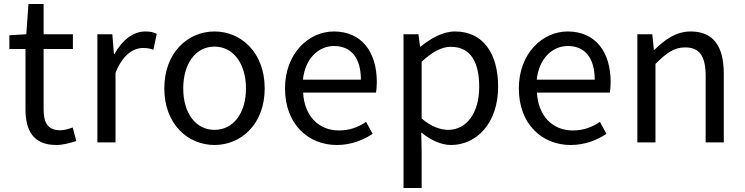

<svg xmlns="http://www.w3.org/2000/svg" viewBox="-20 -715 3739 964"><path d="M263 13C296 13 332 3 363 -7L345 -75C327 -68 302 -61 283 -61C220 -61 199 -99 199 -166V-469H346V-543H199V-695H123L112 -543L27 -538V-469H108V-168C108 -59 147 13 263 13Z M469 0H560V-349C596 -442 652 -474 697 -474C719 -474 732 -472 750 -465L767 -545C750 -554 733 -557 709 -557C648 -557 593 -513 555 -444H552L544 -543H469Z M1057 13C1190 13 1309 -91 1309 -271C1309 -452 1190 -557 1057 -557C924 -557 805 -452 805 -271C805 -91 924 13 1057 13ZM1057 -63C963 -63 900 -146 900 -271C900 -396 963 -481 1057 -481C1151 -481 1215 -396 1215 -271C1215 -146 1151 -63 1057 -63Z M1671 13C1745 13 1803 -12 1851 -43L1818 -103C1778 -76 1735 -60 1682 -60C1579 -60 1508 -134 1502 -250H1868C1870 -263 1872 -282 1872 -302C1872 -457 1794 -557 1656 -557C1530 -557 1411 -447 1411 -271C1411 -92 1527 13 1671 13ZM1501 -315C1512 -422 1580 -484 1657 -484C1742 -484 1792 -425 1792 -315Z M2006 229H2097V45L2095 -50C2144 -10 2196 13 2245 13C2370 13 2481 -94 2481 -280C2481 -447 2405 -557 2265 -557C2202 -557 2141 -521 2092 -481H2089L2081 -543H2006ZM2230 -63C2194 -63 2146 -78 2097 -120V-405C2150 -454 2197 -480 2243 -480C2346 -480 2386 -399 2386 -279C2386 -144 2320 -63 2230 -63Z M2845 13C2919 13 2977 -12 3025 -43L2992 -103C2952 -76 2909 -60 2856 -60C2753 -60 2682 -134 2676 -250H3042C3044 -263 3046 -282 3046 -302C3046 -457 2968 -557 2830 -557C2704 -557 2585 -447 2585 -271C2585 -92 2701 13 2845 13ZM2675 -315C2686 -422 2754 -484 2831 -484C2916 -484 2966 -425 2966 -315Z M3180 0H3271V-394C3326 -449 3364 -477 3420 -477C3492 -477 3523 -434 3523 -332V0H3614V-344C3614 -483 3562 -557 3448 -557C3374 -557 3318 -516 3266 -465H3263L3255 -543H3180Z"/></svg>

Font: Source Han Sans KR Regular
Style: Regular
Weight: 400
Designer: Ryoko NISHIZUKA (kana & ideographs); Paul D. Hunt (Latin, Greek & Cyrillic); Wenlong ZHANG (bopomofo); Sandoll Communica
Foundry: Adobe Systems Incorporated
Version: Version 1.004;PS 1.004;hotconv 1.0.82;makeotf.lib2.5.63406